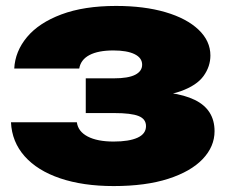

<svg xmlns="http://www.w3.org/2000/svg" viewBox="-20 -610 773 647"><path d="M363 17Q260 17 183 -9Q106 -35 63 -83.5Q20 -132 17 -198H239Q243 -167 275.5 -150Q308 -133 363 -133Q415 -133 443.5 -146Q472 -159 472 -185Q472 -209 447 -219Q422 -229 365 -229H269V-346H363Q412 -346 435.5 -358Q459 -370 459 -392Q459 -415 433.5 -427.5Q408 -440 362 -440Q311 -440 281.5 -424.5Q252 -409 247 -379H28Q31 -437 71 -485Q111 -533 187 -561.5Q263 -590 371 -590Q466 -590 537.5 -569Q609 -548 649 -510Q689 -472 689 -423Q689 -386 666 -354Q643 -322 588.5 -302.5Q534 -283 441 -284V-301Q569 -306 636 -273.5Q703 -241 703 -168Q703 -116 663 -74Q623 -32 547 -7.5Q471 17 363 17Z"/></svg>

Font: Unbounded ExtraBold
Style: Regular
Weight: 800
Designer: Luke Prowse, Jean-Baptiste Morizot, Fátima Lázaro, Florian Runge
Foundry: NaN
Version: Version 1.701;gftools[0.9.28.dev5+ged2979d]